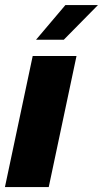

<svg xmlns="http://www.w3.org/2000/svg" viewBox="-28 -758 417 778"><path d="M-8 0 104.5 -531H282L169.5 0ZM118 -597 237 -737.5H369L230.5 -597Z"/></svg>

Font: Epilogue ExtraBold
Style: Italic
Weight: 800
Italic angle: -12°
Designer: Tyler Finck
Foundry: Etcetera Type Co
Version: Version 2.111; ttfautohint (v1.8.3)